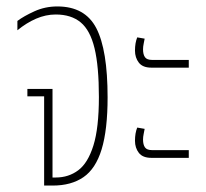

<svg xmlns="http://www.w3.org/2000/svg" viewBox="-20 -576 640 596"><path d="M117 0V-277H65V-300H143V-25H153Q193 -25 223 -47.5Q253 -70 270 -124.5Q287 -179 287 -275Q287 -370 273.5 -426Q260 -482 230.5 -506.5Q201 -531 153 -531Q122 -531 92 -518Q62 -505 34 -482V-511Q54 -526 87 -541Q120 -556 158 -556Q244 -556 279 -488.5Q314 -421 314 -274Q314 -173 295.5 -112.5Q277 -52 239 -26Q201 0 144 0Z M450 -366Q423 -366 411 -381.5Q399 -397 399 -419Q399 -443 406 -460L429 -456Q428 -450 426 -440.5Q424 -431 424 -423Q424 -407 430 -398.5Q436 -390 452 -390H566V-366ZM450 -86Q423 -86 411 -101.5Q399 -117 399 -139Q399 -163 406 -180L429 -176Q428 -170 426 -160.5Q424 -151 424 -143Q424 -127 430 -118.5Q436 -110 452 -110H566V-86Z"/></svg>

Font: Noto Sans Thai ExtCond Thin
Style: Regular
Weight: 100
Width: 2
Designer: Monotype Design Team
Foundry: Monotype Imaging Inc.
Version: Version 2.002; ttfautohint (v1.8.4.7-5d5b)